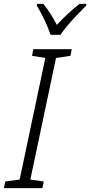

<svg xmlns="http://www.w3.org/2000/svg" viewBox="-44 -967 464 987"><path d="M-24 0 -17 -34 57 -44 189 -669 121 -680 127 -714H325L318 -680L244 -669L112 -44L181 -34L174 0ZM216 -788Q209 -809 197 -837Q185 -865 171 -892Q157 -919 145 -938L147 -947H179Q196 -926 214.5 -897.5Q233 -869 248 -839Q275 -868 305.5 -896.5Q336 -925 365 -947H400L399 -938Q381 -920 355 -893Q329 -866 305 -838Q281 -810 267 -788Z"/></svg>

Font: Noto Sans SemiCondensed Light
Style: Italic
Weight: 300
Width: 4
Italic angle: -12°
Designer: Monotype Design Team
Foundry: Monotype Imaging Inc.
Version: Version 2.013; ttfautohint (v1.8.4.7-5d5b)